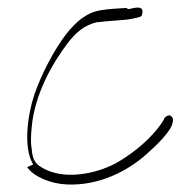

<svg xmlns="http://www.w3.org/2000/svg" viewBox="-20 -469 515 509"><path d="M52 -26C69 -1 113 18 157 20C244 24 320 -17 368 -60C393 -82 424 -112 435 -135C440 -148 440 -158 433 -161V-162C427 -166 417 -159 415 -154V-153C389 -109 340 -67 292 -39C247 -13 165 9 104 -18C79 -30 66 -39 64 -75C61 -90 62 -110 64 -132C72 -219 118 -300 159 -354C180 -382 203 -402 236 -410H237C248 -411 258 -412 267 -413C286 -415 316 -416 329 -419C342 -422 353 -423 356 -428V-429C362 -447 353 -451 336 -448C336 -448 335 -448 335 -448C323 -445 318 -443 316 -448C291 -446 272 -446 248 -442C209 -436 181 -411 155 -378C124 -338 89 -271 71 -218C53 -164 41 -77 68 -33ZM451 -142H452Z"/></svg>

Font: Stray Cat
Style: Lt
Weight: 300
Version: Version 1.0